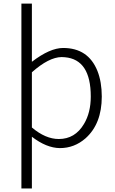

<svg xmlns="http://www.w3.org/2000/svg" viewBox="-20 -815 644 1073"><path d="M158.2 -411.1V-102.5Q234.4 -38.1 308.6 -38.1Q399.4 -38.1 449.2 -122.1Q487.3 -185.5 487.3 -275.4Q487.3 -482.4 342.8 -495.1Q333 -496.1 324.2 -496.1Q252.9 -495.1 158.2 -411.1ZM99.6 238.3V-794.9H158.2V-469.7Q258.8 -546.9 333 -546.9Q472.7 -546.9 524.4 -418.9Q548.8 -357.4 548.8 -275.4Q548.8 -123 458 -42Q395.5 12.7 314.5 12.7Q239.3 11.7 158.2 -50.8V238.3Z"/></svg>

Font: Taipei Sans TC Beta Light
Style: Regular
Weight: 300
Designer: JT Foundry
Foundry: JT Foundry
Version: Version 1.000